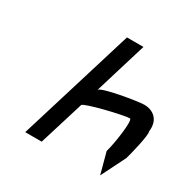

<svg xmlns="http://www.w3.org/2000/svg" viewBox="-136 -905 842 848"><g transform="rotate(30 285.0 -481.5)"><path d="M97 -188H181L251 -415C255 -428 436 -472 467 -472C483 -472 463 -338 450 -296L479 -188L541 -312C547 -330 577 -452 569 -464C578 -532 532 -556 493 -556C461 -556 286 -527 280 -509L361 -775H277Z"/></g></svg>

Font: bitstorm
Style: excnobl
Weight: 400
Version: Version 0.2